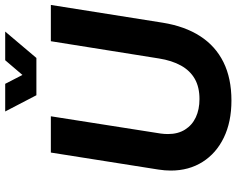

<svg xmlns="http://www.w3.org/2000/svg" viewBox="-108 -812 932 757"><g transform="rotate(-90 358.5 -434.0)"><path d="M340 12Q256 12 194 -18Q132 -48 98 -102Q64 -156 64 -227Q64 -239 65 -251Q66 -263 68 -276L135 -700H278L210 -267Q209 -260 208.5 -252.5Q208 -245 208 -238Q208 -199 225.5 -171Q243 -143 274 -128.5Q305 -114 346 -114Q393 -114 425.5 -132.5Q458 -151 478 -187Q498 -223 506 -274L574 -700H717L647 -259Q633 -172 594 -111.5Q555 -51 491.5 -19.5Q428 12 340 12ZM361 -757 297 -880H406L441 -812L499 -880H612L508 -757Z"/></g></svg>

Font: MuseoModerno Thin SemiBold
Style: Italic
Weight: 600
Italic angle: -9°
Version: Version 1.003